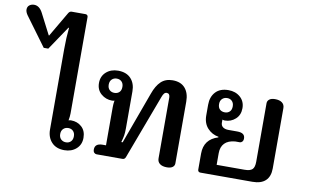

<svg xmlns="http://www.w3.org/2000/svg" viewBox="-147 -1059 1999 1244"><g transform="rotate(10 852.5 -437.0)"><path d="M225 -106V-635Q225 -710 232 -776H228L123 -620H93L-46 -809Q-60 -829 -60 -845Q-60 -864 -47 -874Q-34 -884 -16 -884Q19 -884 41 -841L111 -705H114L210 -869Q218 -882 231 -882H322Q329 -882 333.5 -877.5Q338 -873 338 -866V-232Q338 -212 333 -185Q341 -188 349 -188Q391 -188 419.5 -162Q448 -136 448 -90Q448 -45 417 -17.5Q386 10 339 10Q285 10 255 -22.5Q225 -55 225 -106ZM385 -89Q385 -111 372.5 -123.5Q360 -136 341 -136Q321 -136 308 -123.5Q295 -111 295 -89Q295 -67 308 -54.5Q321 -42 341 -42Q360 -42 372.5 -54.5Q385 -67 385 -89Z M950 -44V-444Q950 -457 944.5 -464Q939 -471 929 -471Q919 -471 912 -463Q905 -455 899 -438L741 -16Q738 -8 733 -4Q728 0 720 0H550Q541 0 534 -7Q527 -14 527 -28Q527 -68 578 -68H600V-319Q600 -342 604 -363Q597 -360 588 -360Q547 -360 516 -386.5Q485 -413 485 -458Q485 -503 516 -530.5Q547 -558 594 -558Q649 -558 678.5 -526Q708 -494 708 -442V-200Q708 -170 705 -152Q702 -134 694 -106H703L828 -448Q847 -502 876.5 -530Q906 -558 953 -558Q1007 -558 1035 -525.5Q1063 -493 1063 -437V-31Q1063 -15 1050 -5.5Q1037 4 1013 4Q983 4 966.5 -8.5Q950 -21 950 -44ZM639 -459Q639 -481 626.5 -493.5Q614 -506 594 -506Q575 -506 562 -493.5Q549 -481 549 -459Q549 -436 562 -424Q575 -412 594 -412Q614 -412 626.5 -424Q639 -436 639 -459Z M1233 0Q1225 0 1220.5 -4.5Q1216 -9 1216 -17V-122Q1216 -217 1308 -245V-249Q1265 -256 1235.5 -288Q1206 -320 1206 -372V-442Q1206 -494 1235.5 -526Q1265 -558 1320 -558Q1367 -558 1398 -530.5Q1429 -503 1429 -458Q1429 -413 1399.5 -386.5Q1370 -360 1330 -360Q1323 -360 1314 -363V-343Q1314 -324 1327.5 -314Q1341 -304 1364 -304H1422Q1473 -304 1473 -267Q1473 -253 1466 -245.5Q1459 -238 1450 -238H1420Q1374 -234 1351 -210Q1328 -186 1328 -145V-68H1511Q1548 -68 1562.5 -82Q1577 -96 1577 -132V-517Q1577 -533 1590 -543Q1603 -553 1627 -553Q1657 -553 1673.5 -540.5Q1690 -528 1690 -505V-108Q1690 -55 1661 -27.5Q1632 0 1575 0ZM1365 -459Q1365 -481 1352.5 -493.5Q1340 -506 1321 -506Q1301 -506 1288 -493.5Q1275 -481 1275 -459Q1275 -436 1287.5 -424Q1300 -412 1321 -412Q1340 -412 1352.5 -424Q1365 -436 1365 -459Z"/></g></svg>

Font: Maitree Semibold
Style: Regular
Weight: 600
Designer: CadsonDemak Team
Foundry: CadsonDemak
Version: Version 1.010